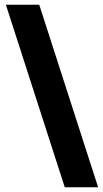

<svg xmlns="http://www.w3.org/2000/svg" viewBox="-20 -731 435 812"><path d="M4.9 -710.9H146L395 61H253.9Z"/></svg>

Font: TypoPRO Roboto
Style: Bold
Weight: 700
Designer: Google
Version: Version 2.136; 2016